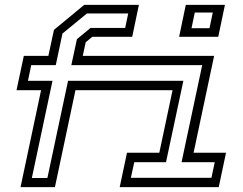

<svg xmlns="http://www.w3.org/2000/svg" viewBox="-20 -770 1000 790"><path d="M64.5 0 149 -399H48L78 -540H179L202 -647L326.5 -750H551.5L524 -618.5H359.5L332.5 -596L320.5 -540H861L776.5 -141.5H910L880 0H472.5L502.5 -141.5H635.5L690 -399H290.5L206 0ZM111 -37.5H175L260 -437.5H734.5L663 -102.5H532.5L518.5 -38.5H850L863.5 -102.5H727L812 -502H273.5L296.5 -609L352.5 -655H495L507.5 -714.5H337.5L237 -632L209.5 -502H108.5L95 -437.5H196ZM717 -618.5 744.5 -750H905.5L878 -618.5ZM768 -654H842L855.5 -718.5H781.5Z"/></svg>

Font: Tourney
Style: Italic
Weight: 400
Italic angle: -12°
Version: Version 1.015